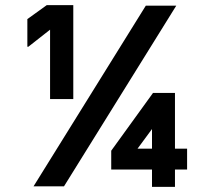

<svg xmlns="http://www.w3.org/2000/svg" viewBox="-20 -722 773 744"><path d="M174 -338V-607L90 -541H86V-648L161 -702H264V-338ZM110 0 545 -700H663L228 0ZM569 2V-65H411V-138L573 -362H658V-146H705V-65H658V2ZM513 -146H569V-222Z"/></svg>

Font: Fustat ExtraBold
Style: Regular
Weight: 800
Designer: Mohamed Gaber, Khaled Hosny, Laura Garcia Mut
Foundry: Kief Type Foundry, Alif Type Foundry, Hard Type Foundry
Version: Version 1.007